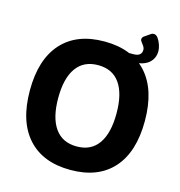

<svg xmlns="http://www.w3.org/2000/svg" viewBox="-119 -921 968 1034"><g transform="rotate(15 365.5 -404.0)"><path d="M366 -708Q520 -708 603 -615.5Q686 -523 686 -350Q686 -177 603 -84.5Q520 8 366 8Q212 8 128.5 -84.5Q45 -177 45 -350Q45 -523 128.5 -615.5Q212 -708 366 -708ZM366 -576Q286 -576 244.5 -518Q203 -460 203 -350Q203 -240 244.5 -181.5Q286 -123 366 -123Q446 -123 487 -181.5Q528 -240 528 -350Q528 -460 487 -518Q446 -576 366 -576ZM596 -811Q602 -816 612 -816Q625 -816 635.5 -801.5Q646 -787 652.5 -767.5Q659 -748 659 -733Q659 -690 627.5 -664.5Q596 -639 527 -639L474 -682H532Q557 -682 568 -691.5Q579 -701 579 -718Q579 -729 572.5 -738.5Q566 -748 559.5 -756Q553 -764 553 -770Q553 -782 564 -789Z"/></g></svg>

Font: Asap VF Beta
Style: Regular
Weight: 400
Designer: Pablo Cosgaya
Foundry: Pablo Cosgaya
Version: Version 1.007